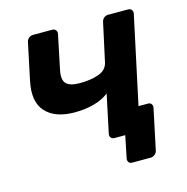

<svg xmlns="http://www.w3.org/2000/svg" viewBox="-97 -612 804 827"><g transform="rotate(-15 305.0 -199.0)"><path d="M392 122Q382 122 377 115Q372 108 374 98L394 0H361L348 -106H524Q534 -106 539 -99Q544 -92 542 -82L504 98Q502 108 493.5 115Q485 122 475 122ZM346 0Q336 0 330.5 -7Q325 -14 327 -24L363 -194Q334 -172 295 -161.5Q256 -151 210 -151Q123 -151 81 -197Q39 -243 59 -335L93 -496Q95 -506 103 -513Q111 -520 122 -520H208Q218 -520 223.5 -513Q229 -506 227 -496L196 -347Q186 -303 202.5 -285Q219 -267 263 -267Q314 -267 349 -280Q384 -293 391 -326L428 -496Q430 -506 438 -513Q446 -520 456 -520H545Q556 -520 561.5 -513Q567 -506 565 -496L464 -24Q462 -14 454 -7Q446 0 435 0Z"/></g></svg>

Font: Rubik Medium
Style: Italic
Weight: 500
Italic angle: -12°
Designer: Hubert and Fischer
Foundry: Hubert and Fischer
Version: Version 2.300;gftools[0.9.30]